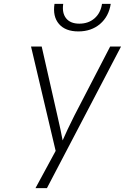

<svg xmlns="http://www.w3.org/2000/svg" viewBox="-20 -970 644 990"><path d="M163 0 267 -192 140 -730H195L276 -373Q284 -340 291.5 -303.5Q299 -267 303 -246Q312 -267 329 -303.5Q346 -340 363 -373L548 -730H604L222 0ZM384 -808Q317 -808 284 -846.5Q251 -885 261 -950H306Q299 -903 321 -875.5Q343 -848 389 -848Q436 -848 467.5 -875.5Q499 -903 506 -950H551Q541 -885 496 -846.5Q451 -808 384 -808Z"/></svg>

Font: JetBrains Mono NL Thin
Style: Italic
Weight: 100
Italic angle: -9°
Monospace: yes
Designer: Philipp Nurullin, Konstantin Bulenkov
Foundry: JetBrains
Version: Version 2.305; ttfautohint (v1.8.4.7-5d5b)